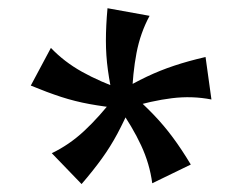

<svg xmlns="http://www.w3.org/2000/svg" viewBox="-20 -796 604 479"><path d="M264.2 -540Q254.2 -585 249.2 -621.2Q244.2 -657.5 244.2 -694.5Q244.2 -731.5 248.2 -775.5L353.2 -756.5Q330.2 -714 320.6 -664Q311 -614 309 -551ZM274 -565.8Q313.2 -589 346.4 -604.8Q379.5 -620.5 414.5 -632.1Q449.5 -643.8 492.8 -653.8L507.5 -547.8Q459.5 -557.2 409 -551Q358.5 -544.8 298 -526.5ZM304.2 -565.8Q338.5 -535.8 363.9 -509.2Q389.2 -482.8 411.1 -453.2Q433 -423.8 456 -385.5L359.8 -338.8Q353.5 -387.2 332.1 -433.2Q310.8 -479.2 274.2 -531.2ZM308.2 -536.2Q290.2 -495 272.9 -462.5Q255.5 -430 234.1 -400.4Q212.8 -370.8 183.5 -336.8L109.2 -413.8Q153 -434.8 190.2 -469.5Q227.5 -504.2 266 -554ZM284.8 -525Q239.8 -529.8 203.5 -536.4Q167.2 -543 132.6 -554.2Q98 -565.5 56.8 -582.5L107 -676.5Q140 -641.8 184.6 -616.9Q229.2 -592 288.8 -571Z"/></svg>

Font: Marhey Light
Style: Regular
Weight: 300
Designer: Nur Syamsi & Bustanul Arifin
Foundry: Namelatype
Version: Version 1.000